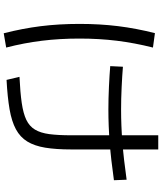

<svg xmlns="http://www.w3.org/2000/svg" viewBox="61 -888 877 1040"><g transform="rotate(90 500.0 -368.5)"><path d="M396.7 -35Q480.7 -39 537.7 -47.2Q594.6 -55.4 629.5 -72Q664.3 -88.7 682.5 -118.9Q700.6 -149 707 -196.8Q713.3 -244.7 713.3 -315V-786.7H790V-315Q790 -233 780.4 -174.5Q770.7 -116 747 -77.3Q723.4 -38.7 680.7 -15.7Q638 7.3 572.4 18.7Q506.7 30 413.3 35ZM573.3 -516.6Q515.3 -516.6 450.7 -519.6Q386 -522.6 338.7 -526.6L342 -595.4Q388.3 -591.4 452.2 -588.4Q516 -585.4 574 -585.4Q660.7 -585.4 750.8 -592.4Q841 -599.4 954 -615.4L956.7 -546.6Q844 -530.6 752.8 -523.6Q661.7 -516.6 573.3 -516.6ZM160.7 50.3Q134.7 -51.7 122.3 -150Q110 -248.3 110 -360Q110 -470.3 122 -568.2Q134 -666 160 -768.7L238.1 -758Q213.1 -658.7 201.2 -562.5Q189.4 -466.3 189.4 -360Q189.4 -252.7 201.2 -156.3Q213.1 -60 238.1 37Z"/></g></svg>

Font: M PLUS 2 Thin
Style: Regular
Weight: 100
Designer: Coji Morishita
Foundry: UNDERFOREST DESIGN
Version: Version 1.001